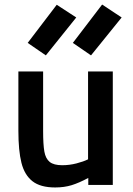

<svg xmlns="http://www.w3.org/2000/svg" viewBox="-20 -815 584 846"><path d="M61 -239V-500H170V-238Q170 -178 175.5 -147Q181 -116 199 -101.5Q217 -87 254 -87Q286 -87 317 -95Q348 -103 368 -113V-500H477V0H369V-31Q328 -9 295.5 1Q263 11 223 11Q158 11 123 -16.5Q88 -44 74.5 -97.5Q61 -151 61 -239ZM301 -626 430 -795 516 -738 381 -571ZM102 -626 230 -794 316 -738 182 -571Z"/></svg>

Font: Cairo SemiBold
Style: Regular
Weight: 600
Designer: Mohamed Gaber, Accademia di Belle Arti di Urbino and others
Foundry: Kief Type Foundry, Accademia di Belle Arti di Urbino and others
Version: Version 3.011